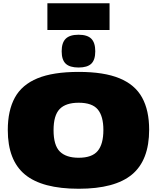

<svg xmlns="http://www.w3.org/2000/svg" viewBox="-20 -1153 966 1183"><path d="M465 10Q240 10 134 -77.5Q28 -165 28 -352Q28 -472 71.5 -551.5Q115 -631 211 -670.5Q307 -710 465 -710Q621 -710 716.5 -670.5Q812 -631 855.5 -552Q899 -473 899 -354Q899 -166 793.5 -78Q688 10 465 10ZM465 -181Q547 -181 582 -223Q617 -265 617 -352Q617 -437 582.5 -478.5Q548 -520 465 -520Q385 -520 347.5 -481Q310 -442 310 -351Q310 -258 348.5 -219.5Q387 -181 465 -181ZM464 -737Q410 -737 385 -760.5Q360 -784 360 -837Q360 -890 385 -914.5Q410 -939 464 -939Q518 -939 542.5 -914.5Q567 -890 567 -837Q567 -784 542.5 -760.5Q518 -737 464 -737ZM272 -968V-1133H655V-968Z"/></svg>

Font: Georama Extended Black
Style: Regular
Weight: 900
Width: 7
Designer: Jean-Baptiste Levee
Foundry: Production Type
Version: Version 1.000